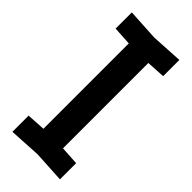

<svg xmlns="http://www.w3.org/2000/svg" viewBox="-227 -752 805 805"><g transform="rotate(45 175.0 -350.0)"><path d="M34 4V-92L117 -97V-603L34 -608V-704L175 -696L316 -704V-608L233 -603V-97L316 -92V4L175 -4Z"/></g></svg>

Font: Tektur SemiCondensed Medium
Style: Regular
Weight: 500
Width: 4
Designer: Adam Jagosz
Foundry: Adam Jagosz
Version: Version 1.005;gftools[0.9.30]